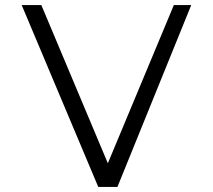

<svg xmlns="http://www.w3.org/2000/svg" viewBox="-20 -742 845 762"><path d="M446 0H370L66 -722H144L408 -94L670 -722H739Z"/></svg>

Font: SUIT Variable
Style: Regular
Weight: 400
Designer: Sunn Youn; Korean Glyphs from Source Han Sans (Sandoll Communications; Soo-young Jang, Joo-yeon Kang)
Foundry: Sunn
Version: Version 1.150;FEAKit 1.0